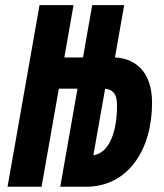

<svg xmlns="http://www.w3.org/2000/svg" viewBox="-20 -713 626 733"><path d="M8.8 0H138.7L204.6 -374.5H275.9L210 0H307.6C470.7 0 560.5 -143.1 560.5 -320.8C560.5 -443.8 492.2 -490.2 418.9 -493.7L454.1 -693.4H332L296.9 -493.7H225.6L260.7 -693.4H130.9ZM336.4 -120.1 381.3 -374C407.2 -372.1 426.8 -358.4 426.8 -311C426.8 -219.7 402.3 -130.4 336.4 -120.1Z"/></svg>

Font: Cascadia Mono NF
Style: Bold Italic
Weight: 700
Italic angle: -10°
Monospace: yes
Designer: Aaron Bell
Foundry: Saja Typeworks
Version: Version 2404.023